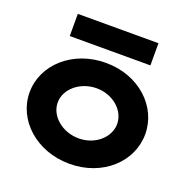

<svg xmlns="http://www.w3.org/2000/svg" viewBox="-126 -803 921 944"><g transform="rotate(20 334.0 -330.5)"><path d="M545 -684H123V-568H545ZM179 -241C179 -312 250 -372 336 -372C421 -372 490 -312 490 -241C490 -170 421 -110 336 -110C250 -110 179 -170 179 -241ZM32 -241C32 -97 162 23 336 23C510 23 637 -97 637 -241C637 -385 510 -505 336 -505C162 -505 32 -385 32 -241Z"/></g></svg>

Font: Bluebird
Style: SfBdExt
Weight: 700
Designer: Jasper
Foundry: Cannot Into Space Fonts
Version: Version 0.98